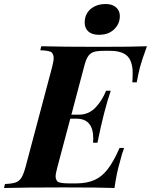

<svg xmlns="http://www.w3.org/2000/svg" viewBox="-63 -939 754 959"><path d="M402.8 -247.6Q402.8 -346.2 318.8 -346.2H288.1L224.1 -106Q214.8 -72.3 214.8 -57.6Q214.8 -43 223.6 -33.2Q232.4 -23.4 280.8 -22.9H317.9Q372.1 -23.4 409.2 -40Q446.3 -56.6 475.6 -94.7Q504.9 -132.8 534.2 -200.2H557.1Q546.4 -173.8 535.2 -127.9Q519.5 -75.2 508.8 0Q440.9 -2.9 253.4 -2.9Q65.9 -2.9 -43 0L-38.1 -20Q-2 -21.5 15.6 -27.8Q33.2 -34.2 43.9 -51.3Q54.7 -68.4 64.9 -106L196.8 -602.1Q205.1 -633.8 205.1 -649.4Q205.1 -665 196.3 -675.8Q187.5 -686.5 138.2 -688L143.1 -708Q252 -705.1 430.7 -705.1Q609.4 -705.1 670.9 -708Q644.5 -635.7 635.7 -601.6Q627 -567.4 620.1 -527.8H598.1Q599.6 -546.9 599.6 -578.1Q599.6 -609.4 588.9 -635.3Q568.4 -685.1 487.8 -685.1H457Q421.9 -685.1 404.3 -679.2Q386.7 -672.9 376 -656.2Q365.2 -639.6 356 -602.1L293.5 -366.2H330.1Q379.9 -366.2 413.6 -401.4Q447.3 -436.5 466.8 -485.8H490.2Q455.6 -384.8 423.8 -226.1H401.9Q402.8 -239.7 402.8 -247.6ZM535.6 -858.9Q535.6 -831.5 522 -810.5Q492.2 -765.1 431.6 -765.1Q397.5 -765.1 378.9 -781.2Q360.4 -797.4 359.9 -825.7Q359.9 -854 373 -875Q386.2 -895.5 409.7 -907.2Q433.1 -918.9 465.3 -918.9Q497.6 -918.9 516.6 -902.3Q535.6 -885.7 535.6 -858.9Z"/></svg>

Font: PlayfairDisplay-BoldItalic
Style: Bold Italic
Weight: 700
Italic angle: -14.9847°
Designer: Claus Eggers Sørensen
Foundry: Claus Eggers Sørensen
Version: Version 1.002;PS 001.002;hotconv 1.0.70;makeotf.lib2.5.58329